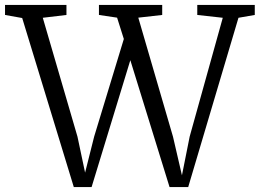

<svg xmlns="http://www.w3.org/2000/svg" viewBox="-40 -763 1058 783"><path d="M-19.5 -702V-743H231V-702L134.5 -690.5L276 -205.5L307 -59L344 -206L465 -604L437.5 -691L363.5 -702V-743H621.5V-702L524 -691L665.5 -205.5L702 -48L733.5 -206L868.5 -690.5L764.5 -702V-743H999V-702L932.5 -690.5L727.5 0H651.5L491.5 -517.5L333.5 0H261L50.5 -689.5Z"/></svg>

Font: Merriweather 28pt Light
Style: Regular
Weight: 300
Version: Version 2.100